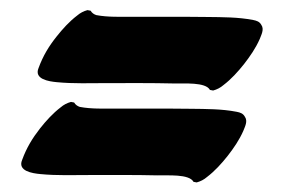

<svg xmlns="http://www.w3.org/2000/svg" viewBox="-20 -560 575 389"><path d="M476 -323.7C472.4 -330.2 466.7 -332.1 459.5 -333.5C429.1 -339.4 397.6 -339.2 366.7 -339.6C316 -340.3 265.4 -339.7 214.7 -340C190.7 -340.1 165.4 -338.9 141.7 -343.4C137 -344.9 132.8 -347.8 130.2 -352.3C128.1 -352.7 125.9 -353.1 123.8 -353.5C116 -351.4 109 -347.8 102.9 -342.5C87.1 -330.5 73.4 -315.3 61.1 -299.8C45.7 -280 33.9 -260.9 24.8 -235.9C15.3 -213.3 45.6 -208.8 61.9 -207.3C95.6 -204 130 -205.4 163.8 -205.4C208.8 -205.4 253.7 -205.8 298.7 -204.7C320.2 -204.2 363.2 -207.9 372.1 -191.6C374.2 -191.2 376.4 -190.8 378.5 -190.4C386.3 -192.5 393.3 -196.1 399.4 -201.4C415.2 -213.4 428.9 -228.6 441.2 -244.1C453.4 -259.7 464.9 -276.5 472.9 -294.7C476 -303.1 482.7 -314.4 476 -323.7ZM509.4 -509.7C505.8 -516.2 500.1 -518.1 492.9 -519.5C462.5 -525.4 431 -525.2 400.1 -525.6C349.4 -526.3 298.8 -525.7 248.1 -526C224.1 -526.1 198.8 -524.9 175.1 -529.4C170.4 -530.9 166.2 -533.8 163.6 -538.3C161.5 -538.7 159.3 -539.1 157.2 -539.5C149.4 -537.4 142.4 -533.8 136.3 -528.5C120.5 -516.5 106.8 -501.3 94.5 -485.8C79 -466.3 67.2 -447 58.1 -422.1C48.6 -399.5 78.9 -395 95.2 -393.5C128.9 -390.2 163.3 -391.6 197.1 -391.6C242.1 -391.6 287 -392 332 -390.9C353.5 -390.4 396.5 -394.1 405.4 -377.8C407.5 -377.4 409.7 -377 411.8 -376.6C419.6 -378.7 426.6 -382.3 432.7 -387.6C448.5 -399.6 462.2 -414.8 474.5 -430.3C486.7 -445.9 498.2 -462.7 506.2 -480.9C509.2 -489.2 515.9 -500.4 509.4 -509.7Z"/></svg>

Font: Quiapo Free
Style: Regular
Weight: 400
Designer: Aaron Amar
Version: Version 001.002